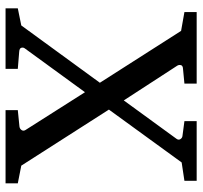

<svg xmlns="http://www.w3.org/2000/svg" viewBox="-38 -672 711 674"><g transform="rotate(90 317.0 -335.5)"><path d="M624 0H367.2V-43L424.8 -48.8Q432.6 -49.8 437 -56.2Q441.4 -62.5 437 -69.8L304.2 -278.8L149.9 -66.9Q146.5 -62 148.2 -55.4Q149.9 -48.8 162.1 -47.9L222.2 -43V0H9.8V-43L69.8 -55.2L271 -331.1L88.9 -616.2L22.9 -627.9V-670.9H273.9V-627.9L223.1 -623Q210.9 -622.6 209.2 -615.7Q207.5 -608.9 210.9 -603L333 -415L467.8 -600.1Q473.1 -607.4 468.8 -614Q464.4 -620.6 457 -621.1L405.8 -627.9V-670.9H615.2V-627.9L550.8 -618.2L365.2 -362.8L562 -55.2L624 -43Z"/></g></svg>

Font: Charis
Style: Regular
Weight: 400
Designer: Walt Agee, Miriam Martin, Annie Olsen, Victor Gaultney, Lorna Priest, Alan Ward, Bob Hallissy, Martin Hosken, Sharon Cor
Foundry: SIL Global
Version: Version 7.000